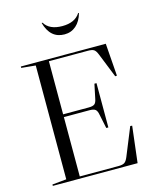

<svg xmlns="http://www.w3.org/2000/svg" viewBox="-130 -984 874 1072"><g transform="rotate(-15 307.0 -447.5)"><path d="M199 -371H347Q371 -371 381 -379Q391 -387 395 -410L412 -491H424V-235H412L395 -316Q391 -339 381 -347Q371 -355 347 -355H199V-12H423Q447 -12 458 -19.5Q469 -27 478 -49L544 -211L555 -210L530 0H40V-8L122 -16V-674L40 -682V-690H531L545 -502L535 -501L479 -641Q470 -664 459.5 -671Q449 -678 425 -678H199ZM323 -800Q241 -800 215 -895H220Q249 -848 323 -848Q396 -848 426 -895H431Q418 -849 390 -824.5Q362 -800 323 -800Z"/></g></svg>

Font: Libre Caslon Display
Style: Regular
Weight: 400
Designer: Pablo Impallari, Rodrigo Fuenzalida
Foundry: Pablo Impallari, Rodrigo Fuenzalida
Version: Version 1.002